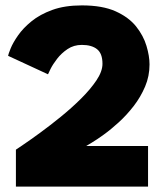

<svg xmlns="http://www.w3.org/2000/svg" viewBox="-20 -692 619 712"><path d="M283.5 -525.5Q253.5 -525.5 230.5 -510Q207.5 -494.5 191.8 -474Q176 -453.5 167.5 -436.5Q159 -419.5 158 -416.5L10 -485Q11 -491.5 19.5 -512.5Q28 -533.5 46.8 -560.5Q65.5 -587.5 96.8 -613Q128 -638.5 174 -655.2Q220 -672 283.5 -672Q360 -672 408.8 -650Q457.5 -628 484.8 -593.8Q512 -559.5 523.2 -521.8Q534.5 -484 534.5 -453Q534.5 -409.5 518 -370.8Q501.5 -332 475.8 -298.8Q450 -265.5 420.8 -238.8Q391.5 -212 364.8 -192.8Q338 -173.5 320 -162.8Q302 -152 299.5 -150.5H529V0H39V-137Q43.5 -140 68.2 -156.8Q93 -173.5 129.2 -200Q165.5 -226.5 205.5 -259Q245.5 -291.5 280.5 -326.2Q315.5 -361 337.8 -394.2Q360 -427.5 360 -455.5Q360 -493.5 340 -509.5Q320 -525.5 283.5 -525.5Z"/></svg>

Font: League Spartan Thin ExtraBold
Style: Regular
Weight: 800
Version: Version 2.002